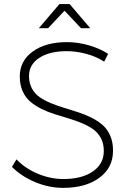

<svg xmlns="http://www.w3.org/2000/svg" viewBox="-20 -910 639 934"><path d="M293.9 -857.9 213.9 -772.9H168.9L269 -890.1H318.8L418.9 -772.9H374ZM121.1 -540Q121.1 -505.9 135.3 -479.7Q149.4 -453.6 173.1 -437.3Q196.8 -420.9 227.5 -408.2Q258.3 -395.5 292.2 -385.3Q326.2 -375 360.1 -364Q394 -353 424.8 -337.6Q455.6 -322.3 479 -302Q502.4 -281.7 516.4 -249.5Q530.3 -217.3 529.8 -175.8Q529.8 -94.2 463.4 -45.2Q397 3.9 287.1 3.9Q218.3 3.9 151.4 -23.9Q84.5 -51.8 38.1 -98.1L60.1 -134.8Q102.5 -90.3 164.3 -64.7Q226.1 -39.1 288.1 -39.1Q378.4 -39.1 431.6 -75.9Q484.9 -112.8 484.9 -174.8Q485.4 -210 471.4 -236.8Q457.5 -263.7 434.1 -280.5Q410.6 -297.4 379.9 -310.3Q349.1 -323.2 315.2 -333.5Q281.2 -343.8 247.3 -354.2Q213.4 -364.7 182.6 -379.9Q151.9 -395 128.2 -414.8Q104.5 -434.6 90.3 -466.1Q76.2 -497.6 76.2 -538.1Q76.2 -613.8 139.2 -659.4Q202.1 -705.1 306.2 -705.1Q358.9 -705.1 412.8 -689.5Q466.8 -673.8 505.9 -647.9L486.8 -609.9Q449.2 -634.8 400.1 -647.9Q351.1 -661.1 304.2 -661.1Q220.7 -661.1 170.9 -628.4Q121.1 -595.7 121.1 -540Z"/></svg>

Font: Montserrat-Arabic ExtraLight
Style: Regular
Weight: 275
Designer: Mohamed Gaber
Foundry: Kief Type Foundry
Version: Version 5.008;PS 005.008;hotconv 1.0.88;makeotf.lib2.5.64775